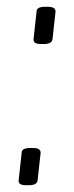

<svg xmlns="http://www.w3.org/2000/svg" viewBox="-20 -545 218 567"><path d="M57 2Q34 2 35 -12L44 -94Q44 -108 69 -108H77Q100 -108 100 -94L91 -12Q89 2 65 2ZM101 -415Q78 -415 79 -429L88 -511Q88 -525 113 -525H121Q144 -525 144 -511L135 -429Q133 -415 109 -415Z"/></svg>

Font: Asap Condensed Condensed ExtraLight
Style: Italic
Weight: 200
Width: 3
Italic angle: -6°
Designer: Pablo Cosgaya
Foundry: Omnibus-Type
Version: Version 3.001; ttfautohint (v1.8.4.7-5d5b)